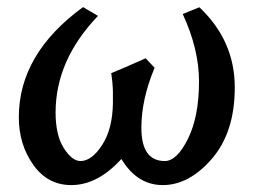

<svg xmlns="http://www.w3.org/2000/svg" viewBox="-20 -516 745 553"><path d="M448.7 17.1Q375 17.1 329.6 -58.1Q261.2 17.1 185.1 17.1Q117.2 17.1 75.7 -41.5Q34.2 -100.1 34.2 -178.2Q34.2 -360.8 219.2 -495.6L262.2 -470.2Q140.1 -342.8 140.1 -191.9Q140.1 -126.5 163.8 -89.4Q187.5 -52.2 211.9 -52.2Q244.1 -52.2 274.2 -98.4Q304.2 -144.5 305.2 -219.2V-252.4Q304.7 -277.3 300.3 -305.2Q349.6 -325.7 399.4 -348.1L425.3 -320.8Q387.2 -230 387.2 -147.9Q387.2 -52.2 454.6 -52.2Q489.7 -52.2 521.5 -116.5Q553.2 -180.7 553.2 -281.7Q553.2 -374.5 506.3 -475.6L554.2 -495.1Q656.2 -398.9 656.2 -264.2Q656.2 -135.3 590.6 -59.1Q524.9 17.1 448.7 17.1Z"/></svg>

Font: Kelvinch
Style: Bold Italic
Weight: 700
Italic angle: -10°
Designer: Paul James Miller
Foundry: High-Logic / Made with FontCreator
Version: Version 3.30 September 23, 2016